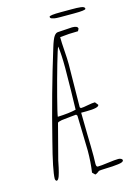

<svg xmlns="http://www.w3.org/2000/svg" viewBox="-129 -920 718 1009"><g transform="rotate(-15 229.5 -415.5)"><path d="M414.1 -849.1Q402.8 -850.6 391.6 -850.8Q380.4 -851.1 363.3 -851.1H306.6Q243.7 -851.1 242.7 -842.8Q242.7 -839.4 245.1 -835.9Q248 -832 264.2 -828.6Q273.4 -826.7 295.9 -826.7H315.4H371.6Q434.6 -826.7 435.5 -835Q435.5 -840.8 430.7 -844.2Q425.8 -847.7 414.1 -849.1ZM273.9 13.7 283.2 6.8Q288.6 4.4 324.7 3.4Q359.4 2.9 389.6 -1Q419.4 -4.4 419.4 -15.1Q419.4 -21 412.6 -24.4Q405.8 -27.8 397.5 -27.8Q379.9 -27.8 340.8 -22.5Q301.8 -17.1 284.2 -17.1Q275.4 -17.1 275.4 -34.2Q275.4 -45.4 275.9 -54.7Q276.4 -64 276.4 -75.2Q276.4 -124 274.4 -194.3Q272.5 -264.6 272.5 -313H298.8Q370.1 -313 370.1 -330.1L356.4 -347.2Q341.3 -347.2 316.9 -342.3Q290 -336.9 277.3 -336.9L272.5 -342.8Q272.5 -381.8 273.9 -459.5Q275.4 -537.1 275.4 -576.2Q275.4 -604.5 272 -650.9Q268.6 -697.3 268.6 -725.1Q318.4 -731 367.2 -731L373.5 -743.2Q373.5 -758.8 342.3 -758.8Q331.5 -758.8 303.2 -756.3Q274.9 -753.9 265.1 -753.9Q253.4 -753.9 243.2 -739.7Q232.9 -725.6 219.2 -680.2Q149.4 -454.6 88.4 -210.9Q48.8 -58.6 48.3 -13.2Q48.3 -9.3 50.8 -5.1Q53.2 -1 56.2 -1Q64.5 -1 71.8 -21Q77.6 -37.6 83.7 -65.2Q89.8 -92.8 91.3 -102.1L141.1 -293Q142.6 -297.9 164.1 -301.8Q179.7 -304.2 212.9 -307.1Q240.7 -309.6 244.1 -310.1L249.5 -303.2Q249.5 -278.8 252 -208Q254.4 -137.2 254.4 -111.8Q254.4 -50.8 246.1 5.9L260.3 20Q266.1 19 273.9 13.7ZM252.4 -563Q252.4 -519.5 251 -440.9L248.5 -335.9Q211.4 -326.7 148.4 -324.2Q149.9 -340.3 172.4 -426.8Q194.8 -513.2 217.8 -593.3Q240.7 -673.3 246.1 -680.2Q252.4 -632.8 252.4 -563Z"/></g></svg>

Font: Amatica SC
Style: Regular
Weight: 400
Designer: Vernon Adams, Ben Nathan
Foundry: newtypography
Version: Version 2.001